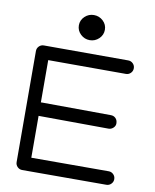

<svg xmlns="http://www.w3.org/2000/svg" viewBox="-95 -953 829 1026"><g transform="rotate(10 319.5 -440.0)"><path d="M331.1 -745.1Q302.7 -745.1 281.7 -765.1Q260.7 -785.2 260.7 -813.5Q260.7 -841.8 281.7 -861.6Q302.7 -881.3 331.1 -881.3Q359.9 -881.3 380.9 -861.6Q401.9 -841.8 401.9 -813.5Q401.9 -785.2 380.9 -765.1Q359.9 -745.1 331.1 -745.1ZM58.6 -638.2Q58.6 -653.3 69.3 -664.1Q80.1 -674.8 95.2 -674.8L552.7 -674.3H553.2Q568.4 -674.3 579.1 -663.6Q589.8 -652.8 589.8 -637.7Q589.8 -622.6 579.1 -611.8Q568.4 -601.1 553.2 -601.1H552.7L131.8 -601.6L132.3 -372.1Q133.8 -372.1 135 -372.3Q136.2 -372.6 137.2 -372.6L512.7 -370.1Q528.3 -370.1 538.8 -359.6Q549.3 -349.1 549.3 -331.1Q549.3 -317.4 538.1 -307.1Q526.9 -296.9 512.7 -296.9H512.2L136.7 -299.3H132.8L133.3 -72.3L552.7 -72.8H553.2Q568.4 -72.8 579.1 -62Q589.8 -51.3 589.8 -36.1Q589.8 -21 579.1 -10.3Q568.4 0.5 553.2 0.5H552.7L96.7 1Q81.5 1 70.8 -9.8Q60.1 -20.5 60.1 -35.6Z"/></g></svg>

Font: Manjari
Style: Regular
Weight: 400
Designer: Santhosh Thottingal <santhosh.thottingal@gmail.com>
Foundry: SMC
Version: Version 2.000